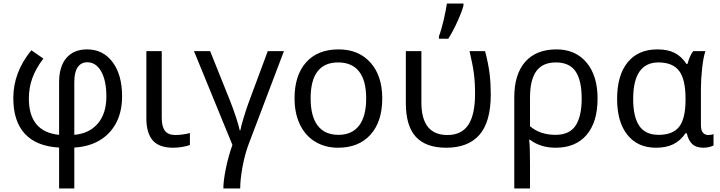

<svg xmlns="http://www.w3.org/2000/svg" viewBox="-20 -825 4067 1085"><path d="M314 240.2V8.8Q186.5 2 120.8 -68.6Q55.2 -139.2 55.2 -271Q55.2 -416.5 157.2 -541L225.1 -494.1Q181.6 -437 162.4 -382.6Q143.1 -328.1 143.1 -268.1Q143.1 -80.1 314 -63V-360.8Q314 -449.7 355.5 -497.8Q397 -545.9 472.2 -545.9Q562.5 -545.9 616.2 -474.1Q669.9 -402.3 669.9 -280.8Q669.9 -194.3 636.7 -130.9Q603.5 -67.4 542.5 -31.5Q481.4 4.4 399.9 8.8V240.2ZM581.1 -279.8Q581.1 -369.6 551.8 -421.4Q522.5 -473.1 473.1 -473.1Q438.5 -473.1 419.2 -445.3Q399.9 -417.5 399.9 -361.8V-63Q485.4 -70.8 533.2 -127.4Q581.1 -184.1 581.1 -279.8Z M894 -536.1V-158.2Q894 -109.9 912.1 -85.9Q930.2 -62 971.2 -62Q992.7 -62 1016.6 -65.7Q1040.5 -69.3 1053.2 -73.2V-5.9Q1040 0 1012.7 4.9Q985.4 9.8 959 9.8Q878.9 9.8 843 -31.7Q807.1 -73.2 807.1 -157.2V-536.1Z M1337.4 240.2H1242.2Q1242.2 195.8 1256.8 125Q1271.5 54.2 1293.5 -5.9L1076.2 -536.1H1167.5L1280.3 -254.9Q1298.3 -209.5 1314.2 -160.9Q1330.1 -112.3 1334.5 -88.9H1338.4Q1341.3 -108.4 1357.2 -160.9Q1373 -213.4 1387.2 -251L1493.2 -536.1H1584.5L1386.2 -13.2Q1364.3 43.9 1350.8 116.2Q1337.4 188.5 1337.4 240.2Z M2140.1 -269Q2140.1 -137.7 2073.7 -64Q2007.3 9.8 1890.1 9.8Q1817.4 9.8 1761.2 -24.2Q1705.1 -58.1 1674.8 -121.6Q1644.5 -185.1 1644.5 -269Q1644.5 -399.9 1710 -472.9Q1775.4 -545.9 1893.6 -545.9Q2006.8 -545.9 2073.5 -471.4Q2140.1 -397 2140.1 -269ZM1735.4 -269Q1735.4 -168 1775.1 -115.5Q1814.9 -63 1892.6 -63Q1969.2 -63 2009.3 -115.5Q2049.3 -168 2049.3 -269Q2049.3 -370.1 2009 -421.1Q1968.8 -472.2 1891.1 -472.2Q1735.4 -472.2 1735.4 -269Z M2501.5 9.8Q2387.2 9.8 2330.3 -51.5Q2273.4 -112.8 2273.4 -243.2V-536.1H2361.3V-246.1Q2361.3 -62 2508.3 -62Q2587.9 -62 2626.2 -119.1Q2664.6 -176.3 2664.6 -295.9Q2664.6 -358.4 2658 -409.4Q2651.4 -460.4 2633.3 -536.1H2721.2Q2740.2 -463.4 2746.8 -408Q2753.4 -352.5 2753.4 -292Q2753.4 -136.7 2689.7 -63.5Q2626 9.8 2501.5 9.8ZM2460.4 -620.1Q2474.6 -656.7 2487.5 -713.1Q2500.5 -769.5 2505.4 -805.2H2599.1V-793.9Q2591.8 -763.2 2566.2 -706.1Q2540.5 -648.9 2513.2 -606H2460.4Z M3356.9 -268.1Q3356.9 -135.3 3294.9 -62.7Q3232.9 9.8 3120.1 9.8Q3034.2 9.8 2975.1 -35.2H2970.2Q2975.1 -2 2975.1 98.1V240.2H2886.2V-274.9Q2886.2 -405.3 2948 -475.6Q3009.8 -545.9 3125 -545.9Q3231.9 -545.9 3294.4 -471.7Q3356.9 -397.5 3356.9 -268.1ZM3121.1 -472.2Q3046.4 -472.2 3010.7 -422.9Q2975.1 -373.5 2975.1 -273.9V-111.8Q3031.7 -63 3119.1 -63Q3197.8 -63 3232.4 -114.7Q3267.1 -166.5 3267.1 -268.1Q3267.1 -370.6 3232.7 -421.4Q3198.2 -472.2 3121.1 -472.2Z M3702.1 -63Q3782.7 -63 3818.4 -109.4Q3854 -155.8 3854 -261.2V-267.1Q3854 -377 3817.6 -424.6Q3781.2 -472.2 3701.2 -472.2Q3558.1 -472.2 3558.1 -265.1Q3558.1 -164.6 3592.5 -113.8Q3627 -63 3702.1 -63ZM3687 9.8Q3583.5 9.8 3525.4 -63Q3467.3 -135.7 3467.3 -266.1Q3467.3 -399.9 3526.9 -472.9Q3586.4 -545.9 3695.3 -545.9Q3754.4 -545.9 3793.5 -525.4Q3832.5 -504.9 3858.9 -463.9H3865.2Q3877 -508.8 3897 -536.1H3966.3Q3954.6 -502.4 3947.8 -439.2Q3940.9 -376 3940.9 -326.2V-118.2Q3940.9 -87.4 3952.9 -74.7Q3964.8 -62 3981.9 -62Q3997.6 -62 4012.2 -66.9V-2.9Q4004.4 1.5 3988.5 5.6Q3972.7 9.8 3956.1 9.8Q3913.6 9.8 3891.6 -11.2Q3869.6 -32.2 3861.3 -71.8H3854Q3824.7 -29.3 3784.4 -9.8Q3744.1 9.8 3687 9.8Z"/></svg>

Font: NotoPenekeko
Style: Regular
Weight: 400
Designer: Monotype Design team
Foundry: Monotype Imaging Inc.
Version: Version 1.04